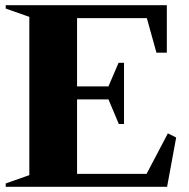

<svg xmlns="http://www.w3.org/2000/svg" viewBox="-20 -720 729 740"><path d="M2 0V-13L93 -45V-655L2 -687V-700H623V-517H583L546 -650H277V-387H398L437 -478H458V-242H438L398 -337H277V-50H545L627 -206L659 -190L624 0Z"/></svg>

Font: Wittgenstein Black
Style: Regular
Weight: 900
Designer: Jörg Drees
Foundry: Jörg Drees
Version: Version 1.303; ttfautohint (v1.8.4.7-5d5b)